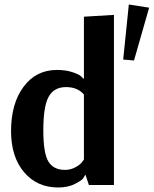

<svg xmlns="http://www.w3.org/2000/svg" viewBox="-20 -820 681 851"><path d="M551 -800 641 -786 574 -552 526 -556ZM268 -67Q293 -67 314 -78.5Q335 -90 344 -102L352 -113V-401Q324 -434 273 -434Q219 -434 195.5 -391Q172 -348 172 -243Q172 -141 194.5 -104Q217 -67 268 -67ZM485 -754V0H374L359 -45H358Q355 -39 348.5 -29.5Q342 -20 311.5 -4.5Q281 11 238 11Q144 11 86.5 -57Q29 -125 29 -239Q29 -361 84.5 -435.5Q140 -510 232 -510Q271 -510 300 -500.5Q329 -491 339 -482L349 -472H352V-746Z"/></svg>

Font: ArsenalBold
Style: Bold
Weight: 700
Designer: Andrij Shevchenko
Foundry: Stairsfor.com
Version: Version 1.000